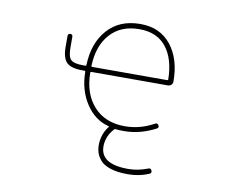

<svg xmlns="http://www.w3.org/2000/svg" viewBox="-81 -660 1161 959"><g transform="rotate(10 500.0 -181.0)"><path d="M625 194.3Q623 194.3 621.1 194.3Q570.3 194.3 535.2 182.6Q500 170.9 484.4 152.3Q467.8 132.8 461.9 114.3Q456.1 95.7 456.1 78.1Q456.1 22.5 487.3 -18.6L489.3 -20.5Q492.2 -24.4 487.3 -25.4L484.4 -26.4Q417 -43.9 372.1 -111.3Q327.1 -179.7 326.2 -272.5Q326.2 -277.3 321.3 -277.3H309.6Q252.9 -277.3 230.5 -299.8Q208 -322.3 208 -378.9V-433.6Q208 -439.5 211.4 -442.9Q214.8 -446.3 220.2 -446.3Q225.6 -446.3 229 -442.9Q232.4 -439.5 232.4 -433.6V-378.9Q232.4 -333 247.6 -317.9Q262.7 -302.7 309.6 -302.7H321.3Q326.2 -302.7 326.2 -306.6V-307.6Q330.1 -419.9 390.6 -487.3Q420.9 -521.5 462.4 -538.6Q503.9 -555.7 556.6 -555.7Q607.4 -555.7 646 -538.1Q684.6 -520.5 712.9 -485.4Q768.6 -415 768.6 -300.8Q768.6 -291 761.7 -284.2Q753.9 -277.3 744.1 -277.3H355.5Q351.6 -277.3 351.6 -272.5Q352.5 -166 410.2 -102.5Q467.8 -39.1 567.4 -39.1Q644.5 -39.1 714.8 -78.1Q726.6 -84 732.4 -73.2Q739.3 -61.5 727.5 -55.7Q649.4 -14.6 567.4 -14.6Q540 -14.6 526.4 -16.6Q521.5 -17.6 518.6 -14.6Q480.5 27.3 480.5 78.1Q480.5 168 621.1 168Q670.9 168 720.7 148.4Q732.4 143.6 737.3 155.3Q743.2 167 731.4 172.9Q681.6 194.3 625 194.3ZM556.6 -529.3Q462.9 -529.3 409.2 -469.7Q355.5 -411.1 351.6 -307.6V-306.6Q351.6 -302.7 355.5 -302.7H736.3Q741.2 -302.7 741.2 -306.6V-307.6Q739.3 -412.1 692.4 -470.7Q645.5 -529.3 556.6 -529.3Z"/></g></svg>

Font: Rounded-X Mgen+ 1m thin
Style: Regular
Weight: 100
Designer: [Source Han Sans]
Ryoko NISHIZUKA  (kana & ideographs); Paul D. Hunt (Latin, Greek & Cyrillic); Wenlong ZHANG  (bopomofo
Version: Version 1.059.20150602